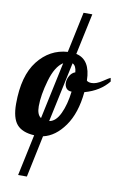

<svg xmlns="http://www.w3.org/2000/svg" viewBox="-113 -811 734 1122"><g transform="rotate(10 254.0 -250.0)"><path d="M181 2 129 250H77L129 5Q57 1 25 -36.5Q-7 -74 -7 -158Q-7 -325 62.5 -413.5Q132 -502 238 -509L289 -750H341L289 -506Q375 -487 377 -363Q386 -354 406 -354Q434 -354 468.5 -377Q503 -400 511 -403L515 -382Q465 -319 374 -294Q362 -168 307.5 -91Q253 -14 181 2ZM126 -167Q126 -117 151 -101L223 -439Q177 -410 151.5 -321.5Q126 -233 126 -167ZM258 -329Q258 -351 270 -371.5Q282 -392 302 -399Q299 -438 277 -448L201 -92Q240 -98 265.5 -152.5Q291 -207 300 -284Q279 -284 268.5 -297Q258 -310 258 -329Z"/></g></svg>

Font: Lobster 1.3
Style: Regular
Weight: 400
Designer: Pablo Impallari
Foundry: Pablo Impallari. www.impallari.com
Version: Version 1.003 2010